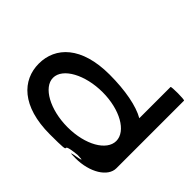

<svg xmlns="http://www.w3.org/2000/svg" viewBox="-174 -1031 1281 1281"><g transform="rotate(45 466.5 -391.0)"><path d="M44 -274C44 -118 165 8 430 8C689 8 468 -6 658 -26C797 -23 518 0 664 0C798 0 904 -66 904 -146V-784C904 -792 776 -792 776 -785V-490C704 -532 579 -556 430 -556C165 -556 44 -430 44 -274ZM178 -274C178 -366 317 -440 480 -440C644 -440 775 -366 775 -274C775 -184 647 -109 480 -109C314 -109 178 -184 178 -274Z"/></g></svg>

Font: Ampere
Style: SCUltExt
Weight: 400
Version: Version 1